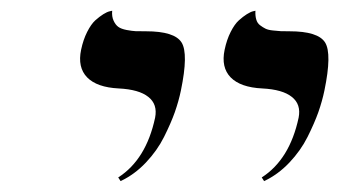

<svg xmlns="http://www.w3.org/2000/svg" viewBox="-20 -579 629 356"><path d="M469.7 -243.2 465.3 -250Q517.1 -283.2 533.7 -360.8Q538.6 -385.7 521 -399.4Q503.9 -413.1 466.3 -415Q425.8 -417 407.7 -435.5Q389.6 -454.1 396.5 -486.8Q400.4 -505.4 407.7 -519.8Q415 -534.2 422.9 -541.3Q430.7 -548.3 437.7 -552.7Q444.8 -557.1 449.2 -558.1L453.6 -559.1Q453.1 -549.8 455.1 -543Q457 -536.1 462.2 -532.2Q467.3 -528.3 472.2 -525.9Q477.1 -523.4 486.1 -522.5Q495.1 -521.5 500.7 -521.2Q506.3 -521 516.6 -521Q569.8 -521 582.8 -500.2Q595.7 -479.5 581.5 -411.1Q577.6 -392.1 570.3 -371.1Q563 -350.6 550.3 -325.2Q537.6 -299.8 516.6 -277.6Q495.6 -255.4 469.7 -243.2ZM203.6 -243.2 199.2 -250Q251 -283.2 267.6 -360.8Q272.5 -385.7 254.9 -399.4Q237.8 -413.1 200.2 -415Q159.7 -417 141.6 -435.5Q123.5 -454.1 130.4 -486.8Q134.3 -505.4 141.6 -519.8Q148.9 -534.2 156.7 -541.3Q164.6 -548.3 171.6 -552.7Q178.7 -557.1 183.6 -558.1L188 -559.1Q187 -548.3 190.7 -540.5Q194.3 -532.7 199.5 -529.1Q204.6 -525.4 214.8 -523.4Q225.1 -521.5 231.4 -521.2Q237.8 -521 250.5 -521Q303.7 -521 316.7 -500.2Q329.6 -479.5 315.4 -411.1Q311.5 -392.1 304.2 -371.1Q296.9 -350.6 284.2 -325.2Q271.5 -299.8 250.5 -277.6Q229.5 -255.4 203.6 -243.2Z"/></svg>

Font: Linux Biolinum G
Style: Italic
Weight: 400
Italic angle: -12°
Designer: Philipp H. Poll
Foundry: Philipp H. Poll
Version: Version 0.5.1